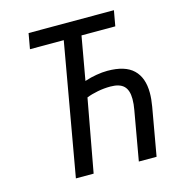

<svg xmlns="http://www.w3.org/2000/svg" viewBox="-105 -788 809 878"><g transform="rotate(-15 300.0 -349.0)"><path d="M96.5 -625 109.5 -698H513.5L500.5 -625H340.5L304 -419L307 -420Q332 -428.5 360.2 -433.2Q388.5 -438 412.5 -438Q496 -438 535.2 -400.2Q574.5 -362.5 574.5 -290.5Q574.5 -261.5 568.5 -227L528.5 0H444.5L485.5 -233Q490.5 -260 490.5 -284Q490.5 -326 470.5 -345.5Q450.5 -365 407 -365Q377 -365 347 -359.2Q317 -353.5 293.5 -344L230.5 0H146.5L256.5 -625Z"/></g></svg>

Font: JuliaMono
Style: Italic
Weight: 400
Italic angle: -9°
Monospace: yes
Designer: cormullion
Foundry: corm
Version: Version 0.057; ttfautohint (v1.8.4)